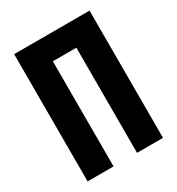

<svg xmlns="http://www.w3.org/2000/svg" viewBox="-170 -820 858 929"><g transform="rotate(-30 258.5 -355.5)"><path d="M47.9 0H192.9V-587.4H324.2V0H469.2V-710.9H47.9Z"/></g></svg>

Font: Roboto Flex
Style: wght 700 wdth 25 opsz 34 GRAD 0.00 slnt 0.00 XTRA 468 XOPQ 96 YOPQ 79 YTLC 514 YTUC 712 YTAS 750 YTDE -203.00 YTFI 738
Weight: 700
Width: 1
Designer: Berlow after Robertson
Foundry: Google
Version: Version 3.100